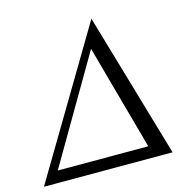

<svg xmlns="http://www.w3.org/2000/svg" viewBox="-149 -819 893 920"><g transform="rotate(-15 297.5 -359.5)"><path d="M385 -719 595 0H-43ZM490 -58 346 -580 41 -58Z"/></g></svg>

Font: Fahkwang Light
Style: Italic
Weight: 300
Italic angle: -10°
Version: Version 1.000; ttfautohint (v1.6)